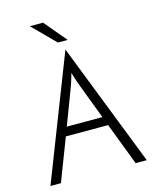

<svg xmlns="http://www.w3.org/2000/svg" viewBox="-120 -890 788 972"><g transform="rotate(-15 274.5 -404.0)"><path d="M22.2 0 273.6 -645.8H275L527.1 0H468.8L384 -222.2H162.5L77.1 0ZM179.9 -268.8H366.7L310.4 -416.7Q299.3 -447.2 290.6 -470.1Q281.9 -493.1 272.9 -525.7Q263.9 -493.1 255.9 -470.1Q247.9 -447.2 236.1 -416.7ZM246.5 -691.7 130.6 -808.3H200L297.9 -691.7Z"/></g></svg>

Font: Afacad Flux Light
Style: Regular
Weight: 300
Designer: Kristian Moeller
Foundry: Dicotype
Version: Version 1.100